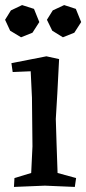

<svg xmlns="http://www.w3.org/2000/svg" viewBox="-27 -732 340 757"><path d="M199 -363 193 -263 196 -166 200 -50 273 -30 268 5 150 0 28 5 30 -30 96 -50 101 -155 99 -347 94 -451 23 -448 18 -483 156 -510 206 -499ZM16 -691 60 -712 107 -697 128 -645 101 -603 56 -585 13 -611 -7 -654ZM181 -691 226 -712 272 -697 293 -645 266 -603 221 -585 179 -611 158 -654Z"/></svg>

Font: Alike Angular
Style: Regular
Weight: 400
Version: Version 1.210